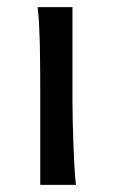

<svg xmlns="http://www.w3.org/2000/svg" viewBox="-20 -518 316 538"><path d="M183.1 -231.9Q183.1 -208.5 183.8 -176.5Q184.6 -144.5 185.8 -111.8Q187 -79.1 188.7 -49.3Q190.4 -19.5 192.9 0H92.8V-258.8Q92.8 -294.4 92.5 -329.1Q92.3 -363.8 91.6 -394.8Q90.8 -425.8 89.4 -452.4Q87.9 -479 85.4 -498H183.1Z"/></svg>

Font: Andika Viet
Style: Regular
Weight: 400
Designer: Victor Gaultney, Annie Olsen, Julie Remington, Don Collingsworth, Eric Hays, Becca Hirsbrunner
Foundry: SIL International
Version: Version 5.000